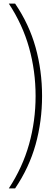

<svg xmlns="http://www.w3.org/2000/svg" viewBox="-20 -828 313 1068"><path d="M29 220Q105.5 103.5 141.8 -26Q178 -155.5 178 -294Q178 -433 141.8 -562.5Q105.5 -692 29 -808H64Q142 -693.5 178 -564.2Q214 -435 214 -294Q214 -153 178 -24Q142 105 64 220Z"/></svg>

Font: Encode Sans Condensed Thin
Style: Regular
Weight: 100
Width: 3
Designer: Multiple Designers
Foundry: Impallari Type
Version: Version 3.000; ttfautohint (v1.8.3) -l 8 -r 50 -G 200 -x 14 